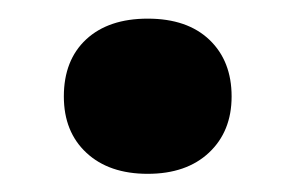

<svg xmlns="http://www.w3.org/2000/svg" viewBox="-20 -383 317 206"><path d="M138.5 -196.5Q97 -196.5 72.8 -219Q48.5 -241.5 48.5 -279.5Q48.5 -318.5 72.5 -340.8Q96.5 -363 138.5 -363Q181 -363 204.8 -340.2Q228.5 -317.5 228.5 -279.5Q228.5 -242 204.2 -219.2Q180 -196.5 138.5 -196.5Z"/></svg>

Font: Encode Sans SC SemiExpanded SemiBold
Style: Regular
Weight: 600
Width: 6
Designer: Multiple Designers
Foundry: Impallari Type
Version: Version 3.002